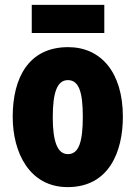

<svg xmlns="http://www.w3.org/2000/svg" viewBox="-20 -756 556 786"><path d="M407 -736H110V-621H407ZM483 -278C483 -460 393 -563 259 -563C97 -563 32 -437 32 -278C32 -132 100 10 257 10C427 10 483 -136 483 -278ZM196 -276C196 -380 215 -428 258 -428C303 -428 319 -379 319 -278C319 -176 303 -125 258 -125C215 -125 196 -177 196 -276Z"/></svg>

Font: Noto Sans Armenian ExtraCondensed Black
Style: Regular
Weight: 900
Width: 2
Designer: Monotype Design Team
Foundry: Monotype Imaging Inc.
Version: Version 2.008